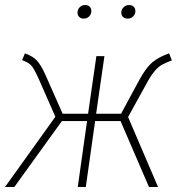

<svg xmlns="http://www.w3.org/2000/svg" viewBox="-29 -743 709 763"><path d="M654 -503Q627 -493 612.5 -484.5Q598 -476 583 -457.5Q568 -439 549 -403L480 -278L599 0H563L450 -262H349L312 0H280L317 -262H217L28 0H-9L191 -279L126 -427Q107 -469 96.5 -481.5Q86 -494 59 -504L70 -531Q101 -520 117 -503Q133 -486 150 -449L220 -291H321L354 -520H386L353 -291H452L525 -426Q552 -475 576.5 -495.5Q601 -516 643 -531ZM279 -693Q279 -705 287.5 -714Q296 -723 309 -723Q321 -723 327.5 -716.5Q334 -710 334 -699Q334 -687 325.5 -678Q317 -669 304 -669Q293 -669 286 -675.5Q279 -682 279 -693ZM453 -693Q453 -705 462 -714Q471 -723 484 -723Q495 -723 502 -716.5Q509 -710 509 -699Q509 -687 500.5 -678Q492 -669 478 -669Q467 -669 460 -675.5Q453 -682 453 -693Z"/></svg>

Font: FiraGO UltraLight
Style: Italic
Weight: 200
Italic angle: -8°
Designer: bBox Type GmbH
Foundry: bBox Type GmbH
Version: Version 1.001